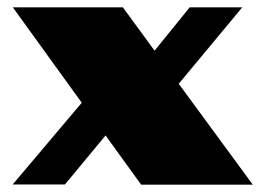

<svg xmlns="http://www.w3.org/2000/svg" viewBox="-20 -504 712 524"><path d="M203.1 -223.6 15.1 -483.9H315.4L401.9 -365.7L497.6 -483.9H641.1L467.8 -275.4L669.9 0H365.2L268.1 -134.3L157.2 -0.5H14.6Z"/></svg>

Font: Poller One
Style: Regular
Weight: 400
Designer: Yvonne Schttler
Foundry: Yvonne Schttler
Version: Version 1.002